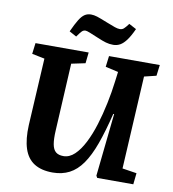

<svg xmlns="http://www.w3.org/2000/svg" viewBox="-98 -1007 997 1106"><g transform="rotate(10 400.0 -453.5)"><path d="M677 -79 761 -66 754 0H543L536 -12L575 -379H570Q544 -273 517 -198.5Q490 -124 457 -77Q424 -30 381.5 -8Q339 14 284 14Q218 14 176 -12.5Q134 -39 116 -94Q98 -149 102 -232L124 -624L50 -639L58 -703H369L362 -639L281 -622L260 -229Q257 -178 262.5 -147.5Q268 -117 284 -103.5Q300 -90 329 -90Q364 -90 394 -118.5Q424 -147 449 -196Q474 -245 493 -306.5Q512 -368 526 -435Q540 -502 548 -567L555 -622L480 -639L488 -703H785L777 -639L707 -622ZM500 -771Q477 -771 456.5 -777Q436 -783 408 -795Q375 -809 356 -816.5Q337 -824 330 -824Q318 -824 309.5 -816Q301 -808 282 -781L240 -804Q261 -850 276.5 -875Q292 -900 308 -910.5Q324 -921 345 -921Q362 -921 381 -915Q400 -909 442 -892Q475 -879 492 -873Q509 -867 522 -867Q535 -867 544.5 -875Q554 -883 571 -906L614 -883Q595 -841 577 -816.5Q559 -792 540.5 -781.5Q522 -771 500 -771Z"/></g></svg>

Font: Literata 18pt
Style: Bold Italic
Weight: 700
Italic angle: -2°
Designer: Latin by Veronika Burian and Jose Scaglione. Greek by Irene Vlachou. Cyrillic by Vera Evstafieva
Foundry: TypeTogether
Version: Version 3.103;gftools[0.9.29]